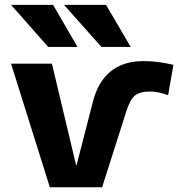

<svg xmlns="http://www.w3.org/2000/svg" viewBox="-20 -787 765 807"><path d="M26.4 -519.5H198.2L299.8 -92.8H301.8L368.2 -350.6Q410.2 -530.3 584 -530.3Q640.6 -530.3 709 -514.6L686.5 -386.7Q647.5 -402.3 608.4 -402.3Q569.3 -402.3 548.3 -386.2Q527.3 -370.1 511.7 -321.3L409.2 0H189.5ZM26.4 -766.6H203.1L305.7 -589.8H182.6ZM249 -766.6H425.8L529.3 -589.8H406.2Z"/></svg>

Font: GenEi M Gothic v2 Heavy
Style: Regular
Weight: 800
Version: Version 2.0